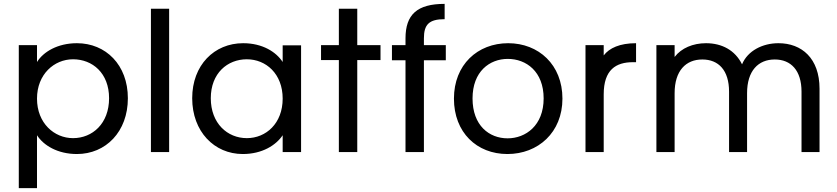

<svg xmlns="http://www.w3.org/2000/svg" viewBox="-20 -785 4322 991"><path d="M377 -562C278 -562 204 -518 171 -465V-552H77V186H171V-87C205 -34 278 10 377 10C526 10 640 -105 640 -278C640 -450 526 -562 377 -562ZM171 -276C171 -402 260 -479 357 -479C457 -479 543 -408 543 -278C543 -147 457 -72 357 -72C260 -72 171 -149 171 -276Z M759 -740V0H853V-740Z M1233 10C1334 10 1405 -36 1439 -87V0H1534V-551H1439V-465C1406 -516 1336 -562 1235 -562C1086 -562 972 -449 972 -278C972 -106 1086 10 1233 10ZM1068 -278C1068 -407 1154 -479 1254 -479C1353 -479 1439 -404 1439 -276C1439 -148 1353 -72 1254 -72C1154 -72 1068 -148 1068 -278Z M1824 0V-475H1944V-552H1824V-740H1729V-552H1637V-475H1729V0Z M2073 -587V-552H2003V-474H2073V0H2168V-474H2281V-552H2168V-587C2168 -658 2194 -686 2275 -686V-765C2133 -765 2073 -710 2073 -587Z M2599 10C2757 10 2883 -101 2883 -276C2883 -451 2760 -562 2603 -562C2445 -562 2323 -451 2323 -276C2323 -101 2441 10 2599 10ZM2419 -277C2419 -416 2507 -481 2601 -481C2696 -481 2786 -416 2786 -277C2786 -137 2693 -71 2600 -71C2505 -71 2419 -137 2419 -277Z M3002 -552V0H3096V-298C3096 -425 3159 -464 3247 -464H3263V-562C3179 -562 3125 -537 3096 -499V-552Z M3368 -552V0H3462V-304C3462 -420 3520 -478 3605 -478C3689 -478 3743 -422 3743 -312V0H3836V-304C3836 -420 3894 -478 3979 -478C4062 -478 4117 -422 4117 -312V0H4210V-327C4210 -484 4118 -562 3998 -562C3916 -562 3839 -523 3810 -453C3774 -526 3706 -562 3624 -562C3557 -562 3497 -537 3462 -491V-552Z"/></svg>

Font: Malmofest
Style: Regular
Weight: 400
Designer: Jonny Pinhorn (Poppins), Kolossal
Version: Version 1.004;Glyphs 3.1.2 (3151)